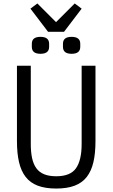

<svg xmlns="http://www.w3.org/2000/svg" viewBox="-20 -1078 651 1110"><path d="M158 -698V-246Q158 -199 165.5 -164Q173 -129 190 -105.5Q207 -82 235.5 -70.5Q264 -59 305 -59Q387 -59 419.5 -105.5Q452 -152 452 -246V-698H532V-262Q532 -192 520 -140.5Q508 -89 481.5 -55Q455 -21 411.5 -4.5Q368 12 305 12Q242 12 198.5 -4.5Q155 -21 128.5 -55Q102 -89 90 -140.5Q78 -192 78 -262V-698ZM258 -894 156 -1028 196 -1058 304 -950 412 -1058 452 -1028 350 -894ZM214 -767Q164 -767 164 -807V-825Q164 -865 214 -865Q264 -865 264 -825V-807Q264 -767 214 -767ZM394 -767Q344 -767 344 -807V-825Q344 -865 394 -865Q444 -865 444 -825V-807Q444 -767 394 -767Z"/></svg>

Font: IBM Plex Sans Cond
Style: Regular
Weight: 400
Width: 3
Designer: Mike Abbink, Paul van der Laan, Pieter van Rosmalen
Foundry: Bold Monday
Version: Version 1.3